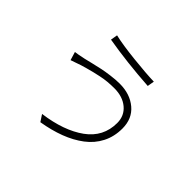

<svg xmlns="http://www.w3.org/2000/svg" viewBox="-165 -1031 1331 1331"><g transform="rotate(45 500.0 -366.0)"><path d="M737.3 -337.9Q737.3 -408.2 686 -451.2Q634.8 -494.1 552.7 -494.1Q519.5 -494.1 487.3 -491.2Q455.1 -488.3 421.9 -481Q388.7 -473.6 369.6 -469.2Q350.6 -464.8 316.4 -455.1Q282.2 -445.3 276.4 -443.4Q274.4 -442.4 200.2 -417L181.6 -478.5Q198.2 -479.5 262.7 -493.2Q269.5 -495.1 318.8 -506.8Q368.2 -518.6 395.5 -524.4Q422.9 -530.3 470.2 -536.6Q517.6 -543 556.6 -543Q658.2 -543 724.1 -487.8Q790 -432.6 790 -335.9Q790 -256.8 757.3 -192.9Q724.6 -128.9 665 -84Q605.5 -39.1 528.3 -9.8Q451.2 19.5 356.4 35.2L324.2 -13.7Q512.7 -39.1 625 -120.1Q737.3 -201.2 737.3 -337.9ZM297.9 -715.8 306.6 -766.6Q380.9 -749 509.3 -735.4Q637.7 -721.7 713.9 -719.7L705.1 -668.9Q484.4 -683.6 297.9 -715.8Z"/></g></svg>

Font: Gen Shin Gothic Light
Style: Regular
Weight: 200
Designer: [Source Han Sans]
Ryoko NISHIZUKA  (kana & ideographs); Paul D. Hunt (Latin, Greek & Cyrillic); Wenlong ZHANG  (bopomofo
Version: Version 1.002.20150607